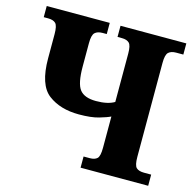

<svg xmlns="http://www.w3.org/2000/svg" viewBox="-104 -822 949 930"><g transform="rotate(15 370.0 -357.0)"><path d="M379 0H718V-56H682Q656 -56 643.5 -67.5Q631 -79 631 -122V-593Q631 -634 644 -646Q657 -658 682 -658H718V-714H388V-658H410Q435 -658 447 -646Q459 -634 459 -593V-351Q426 -331 367 -331Q309 -331 285.5 -361Q262 -391 262 -476V-593Q262 -634 275 -646Q288 -658 313 -658H334V-714H18V-658H40Q66 -658 78 -646Q90 -634 90 -592V-471Q90 -338 150 -292.5Q210 -247 304 -247Q365 -247 403 -258Q441 -269 459 -278V-121Q459 -79 447 -67.5Q435 -56 410 -56H379Z"/></g></svg>

Font: Noto Serif SemiCondensed Extra
Style: Regular
Weight: 800
Width: 4
Designer: Monotype Design Team
Foundry: Monotype Imaging Inc.
Version: Version 1.002